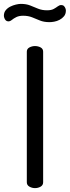

<svg xmlns="http://www.w3.org/2000/svg" viewBox="-67 -968 359 988"><path d="M113 0Q98 0 84.5 -7.5Q71 -15 71 -30V-702Q71 -717 84.5 -724Q98 -731 113 -731Q129 -731 142 -724Q155 -717 155 -702V-30Q155 -15 142 -7.5Q129 0 113 0ZM188 -854Q159 -854 138.5 -862.5Q118 -871 98 -879Q78 -887 52 -887Q31 -887 17 -880Q3 -873 -6 -865.5Q-15 -858 -24 -858Q-32 -858 -37 -863Q-42 -868 -44.5 -875Q-47 -882 -47 -887Q-47 -904 -37.5 -915.5Q-28 -927 -14 -934Q0 -941 15 -944.5Q30 -948 40 -948Q68 -948 88 -940Q108 -932 128.5 -923.5Q149 -915 175 -915Q197 -915 209.5 -922Q222 -929 230.5 -935.5Q239 -942 248 -942Q257 -942 262 -937Q267 -932 269.5 -925.5Q272 -919 272 -914Q272 -896 262.5 -884.5Q253 -873 239.5 -866Q226 -859 212 -856.5Q198 -854 188 -854Z"/></svg>

Font: Dosis Medium
Style: Regular
Weight: 500
Designer: EdgarTolentino, PabloImpallari, IginoMarini
Foundry: EdgarTolentino, PabloImpallari, IginoMarini
Version: Version 3.001; ttfautohint (v1.8.2)